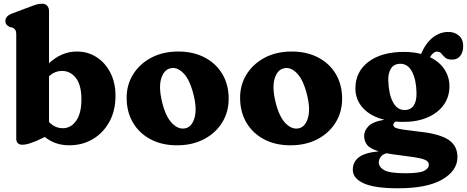

<svg xmlns="http://www.w3.org/2000/svg" viewBox="-20 -769 2514 1034"><path d="M244 -709V-428.5Q276 -458.5 313.5 -475Q351 -491.5 394 -491.5Q453.5 -491.5 500.5 -461Q547.5 -430.5 574.8 -376.8Q602 -323 602 -253Q602 -173 569 -113Q536 -53 479.8 -19.8Q423.5 13.5 353 13.5Q276 13.5 221.5 -31.5L176 -10Q155 -1.5 136.2 4.5Q117.5 10.5 99 10.5Q85 10.5 76.2 2Q67.5 -6.5 67.5 -22.5V-580.5Q67.5 -601 62 -608.5Q56.5 -616 47.5 -620.5L32.5 -623.5Q22 -628.5 15.5 -636.2Q9 -644 9 -656.5Q9 -682.5 44.5 -696L140 -732Q162 -740.5 176.8 -744.8Q191.5 -749 207.5 -749Q224.5 -749 234.2 -738Q244 -727 244 -709ZM314.5 -387Q274.5 -387 244 -358V-112Q260.5 -94.5 279.2 -86.5Q298 -78.5 318.5 -78.5Q362 -78.5 390.2 -118.8Q418.5 -159 418.5 -233.5Q418.5 -310.5 388.8 -348.8Q359 -387 314.5 -387Z M940 -491.5Q1021.5 -491.5 1082.8 -459.2Q1144 -427 1177.8 -369.8Q1211.5 -312.5 1211.5 -237.5Q1211.5 -166 1176.5 -109.2Q1141.5 -52.5 1078.8 -19.5Q1016 13.5 933.5 13.5Q852 13.5 791 -18.8Q730 -51 696 -108.8Q662 -166.5 662 -243Q662 -312.5 697 -368.8Q732 -425 794.5 -458.2Q857 -491.5 940 -491.5ZM978.5 -78Q1013.5 -86 1027.5 -134.2Q1041.5 -182.5 1022.5 -258Q1003 -338.5 968.5 -374.2Q934 -410 897.5 -401Q863.5 -393.5 848.5 -347Q833.5 -300.5 852.5 -221Q872 -140.5 906.8 -105.2Q941.5 -70 978.5 -78Z M1551 -491.5Q1632.5 -491.5 1693.8 -459.2Q1755 -427 1788.8 -369.8Q1822.5 -312.5 1822.5 -237.5Q1822.5 -166 1787.5 -109.2Q1752.5 -52.5 1689.8 -19.5Q1627 13.5 1544.5 13.5Q1463 13.5 1402 -18.8Q1341 -51 1307 -108.8Q1273 -166.5 1273 -243Q1273 -312.5 1308 -368.8Q1343 -425 1405.5 -458.2Q1468 -491.5 1551 -491.5ZM1589.5 -78Q1624.5 -86 1638.5 -134.2Q1652.5 -182.5 1633.5 -258Q1614 -338.5 1579.5 -374.2Q1545 -410 1508.5 -401Q1474.5 -393.5 1459.5 -347Q1444.5 -300.5 1463.5 -221Q1483 -140.5 1517.8 -105.2Q1552.5 -70 1589.5 -78Z M2237.5 -60Q2346.5 -48.5 2395 -16.5Q2443.5 15.5 2443.5 77Q2443.5 150 2362 197.5Q2280.5 245 2124 245Q1997 245 1938.5 218.2Q1880 191.5 1880 145.5Q1880 104 1911.5 78.8Q1943 53.5 2019.5 46Q1972 31.5 1956.5 10.8Q1941 -10 1941 -37.5Q1941 -65 1964.5 -89.5Q1988 -114 2050 -124Q1974.5 -143 1934.2 -187.8Q1894 -232.5 1894 -293Q1894 -382.5 1964.2 -436Q2034.5 -489.5 2156.5 -489.5Q2205.5 -489.5 2247.5 -478.5Q2273.5 -538.5 2311.8 -567.8Q2350 -597 2395 -597Q2428 -597 2451.2 -577.2Q2474.5 -557.5 2474.5 -521Q2474.5 -488.5 2458.8 -468.2Q2443 -448 2414.5 -448Q2389.5 -448 2377.5 -458.8Q2365.5 -469.5 2357.2 -480.2Q2349 -491 2333.5 -491Q2313.5 -491 2295.5 -461Q2347 -436.5 2373.8 -395Q2400.5 -353.5 2400.5 -305Q2400.5 -247 2369.2 -203.8Q2338 -160.5 2282.2 -136.5Q2226.5 -112.5 2153 -112.5Q2131 -112.5 2110 -114.5Q2098 -105.5 2098 -96.5Q2098 -87 2109.5 -81.2Q2121 -75.5 2151 -71Q2181 -66.5 2237.5 -60ZM2136 -425.5Q2102 -425.5 2086 -400.5Q2070 -375.5 2071 -336.5Q2073.5 -260.5 2096.5 -218.5Q2119.5 -176.5 2158 -176.5Q2192 -176.5 2208.2 -201Q2224.5 -225.5 2223 -271Q2221.5 -339.5 2199.2 -382.5Q2177 -425.5 2136 -425.5ZM2020 105Q2020 131.5 2049.8 147.8Q2079.5 164 2163.5 164Q2236.5 164 2263 151.5Q2289.5 139 2289.5 117.5Q2289.5 96.5 2255.8 87Q2222 77.5 2133 67Q2092.5 62.5 2062 56.5Q2042 61 2031 75.2Q2020 89.5 2020 105Z"/></svg>

Font: Fraunces 9pt SuperSoft
Style: Bold
Weight: 700
Version: Version 1.000;[b76b70a41]